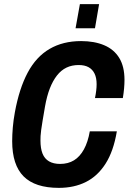

<svg xmlns="http://www.w3.org/2000/svg" viewBox="-20 -898 623 930"><path d="M265 12Q150 12 94.5 -43.5Q39 -99 39 -214Q39 -245 42 -280.5Q45 -316 52 -354Q73 -469 114 -546Q155 -623 220 -661Q285 -699 373 -699Q437 -699 484.5 -679Q532 -659 557.5 -617.5Q583 -576 583 -511Q583 -492 581 -469.5Q579 -447 575 -423H440Q444 -442 446 -459Q448 -476 448 -490Q448 -521 438 -541.5Q428 -562 409 -572.5Q390 -583 361 -583Q328 -583 302 -570.5Q276 -558 256 -532.5Q236 -507 221.5 -470Q207 -433 198 -382Q191 -342 186.5 -314.5Q182 -287 179.5 -269Q177 -251 176.5 -239Q176 -227 176 -217Q176 -179 186 -154Q196 -129 217.5 -116.5Q239 -104 271 -104Q310 -104 338.5 -121.5Q367 -139 386.5 -174.5Q406 -210 415 -262H546Q530 -166 491.5 -105.5Q453 -45 396 -16.5Q339 12 265 12ZM346 -761 367 -878H460L440 -761Z"/></svg>

Font: Archivo Condensed
Style: Bold Italic
Weight: 700
Width: 3
Italic angle: -10°
Designer: Hector Gatti
Foundry: Omnibus-Type
Version: Version 2.001